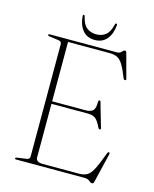

<svg xmlns="http://www.w3.org/2000/svg" viewBox="-127 -935 832 1037"><g transform="rotate(15 289.0 -416.0)"><path d="M53 -695Q53 -700 61 -700H436.5Q451.5 -700 460.5 -710.2Q469.5 -720.5 477 -720.5Q483 -720.5 485.5 -711L522 -575Q524.5 -567.5 517.5 -566.5Q510.5 -566 507.5 -573Q489 -621 474 -645.2Q459 -669.5 441.5 -677.8Q424 -686 397 -686H166.5V-354H352.5Q383 -354 395 -367Q407 -380 406.5 -415.5Q406.5 -423.5 411.5 -424.5Q417.5 -427 420 -416.5L458.5 -283Q461 -275 454.5 -274Q449 -273 445.5 -279.5Q428.5 -316 413.2 -328Q398 -340 369.5 -340H166.5V-40.5Q166.5 -14 206.5 -14H406Q434 -14 452 -23.8Q470 -33.5 486.2 -65Q502.5 -96.5 526 -160.5Q528.5 -167.5 533.5 -167.5Q541 -167.5 538.5 -157L499 7.5Q496.5 18 489.5 18Q481 18 471.2 9Q461.5 0 440.5 0H61Q53 0 53 -5Q53 -10 62 -11L112 -18Q131.5 -20 131.5 -35.5V-664.5Q131.5 -680 112 -682L62 -689Q53 -690 53 -695ZM302 -765Q334 -765 355.5 -782.8Q377 -800.5 386 -842.5Q388 -849.5 392.5 -849.5Q398 -849.5 398 -841.5Q394.5 -794 370.2 -763.8Q346 -733.5 302 -733.5Q258 -733.5 233.8 -763.8Q209.5 -794 206.5 -841.5Q206 -849.5 211.5 -849.5Q216 -849.5 217.5 -842.5Q226.5 -800.5 248.2 -782.8Q270 -765 302 -765Z"/></g></svg>

Font: Fraunces 72pt Thin
Style: Regular
Weight: 100
Version: Version 1.000;[b76b70a41]